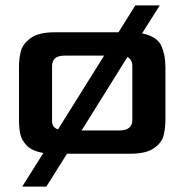

<svg xmlns="http://www.w3.org/2000/svg" viewBox="-20 -567 680 708"><path d="M590 -320V-128Q590 -93 583 -66.5Q576 -40 547 -20Q518 0 458 0H227L151 121H62L140 -3Q98 -10 78.5 -30.5Q59 -51 54.5 -74Q50 -97 50 -128V-320Q50 -352 57 -378.5Q64 -405 93 -426.5Q122 -448 182 -448H417L479 -547H569L504 -444Q560 -432 575 -398Q590 -364 590 -320ZM194 -90 364 -362H220Q195 -362 183.5 -352.5Q172 -343 172 -322V-126Q170 -97 194 -90ZM468 -126V-322Q468 -347 450 -357L281 -86H420Q469 -86 468 -126Z"/></svg>

Font: Gold
Style: Regular
Weight: 400
Designer: jaiki
Version: Version 1.000